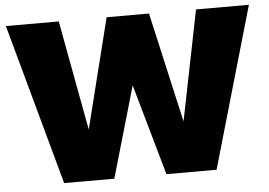

<svg xmlns="http://www.w3.org/2000/svg" viewBox="-51 -793 1207 862"><g transform="rotate(-5 552.5 -362.5)"><path d="M861.8 -725.1H1100.1L891.1 0H665L548.8 -410.2L430.2 0H204.1L4.9 -725.1H243.2L335 -230L459 -725.1H649.9L762.2 -229Z"/></g></svg>

Font: Stilu Bold
Style: Regular
Weight: 700
Designer: Genilson Lima Santos
Foundry: Genilson Lima Santos
Version: Version 1.200;PS 001.200;hotconv 1.0.88;makeotf.lib2.5.64775